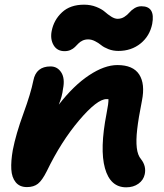

<svg xmlns="http://www.w3.org/2000/svg" viewBox="-20 -799 708 829"><path d="M258.8 -578.1Q226.6 -578.1 211.4 -604Q196.3 -629.9 203.1 -665Q212.4 -712.9 247.8 -745.8Q283.2 -778.8 342.8 -778.8Q371.6 -778.8 395.5 -769.3Q419.4 -759.8 432.4 -748.3Q445.3 -736.8 460.2 -727.3Q475.1 -717.8 487.8 -717.8Q503.9 -717.8 517.1 -726.3Q530.3 -734.9 538.6 -744.9Q546.9 -754.9 560.5 -763.4Q574.2 -772 590.8 -772Q651.4 -772 637.2 -695.8Q626.5 -643.1 586.7 -611.1Q546.9 -579.1 491.2 -579.1Q467.8 -579.1 448 -586.9Q428.2 -594.7 417 -604Q405.8 -613.3 390.6 -621.1Q375.5 -628.9 360.8 -628.9Q347.2 -628.9 336.4 -623.8Q325.7 -618.7 318.4 -611.1Q311 -603.5 303.5 -595.9Q295.9 -588.4 284.7 -583.3Q273.4 -578.1 258.8 -578.1ZM524.9 9.8Q456.1 9.8 433.1 -72.8Q410.2 -155.3 439.9 -308.1Q449.2 -354.5 448.2 -371.1H439.9Q399.4 -371.1 321.5 -279.3Q243.7 -187.5 182.1 -60.1Q162.1 -20 143.8 -5.6Q125.5 8.8 96.2 8.8Q64.9 8.8 47.9 -12Q30.8 -32.7 28.8 -68.1Q26.9 -103.5 35.2 -150.9Q48.8 -220.7 81.1 -308.8Q113.3 -397 124 -451.2Q135.7 -512.2 198.2 -512.2Q228 -512.2 244.6 -486.1Q261.2 -460 252 -415Q248.5 -383.3 233.9 -347.2Q298.3 -430.2 364.7 -474.1Q431.2 -518.1 486.8 -518.1Q554.7 -518.1 581.1 -477.3Q607.4 -436.5 592.8 -363.8Q577.6 -287.6 572.3 -240.2Q566.9 -192.9 570.6 -160.9Q574.2 -128.9 588.9 -111.8Q612.3 -82 605 -46.9Q599.6 -21.5 577.9 -5.9Q556.2 9.8 524.9 9.8Z"/></svg>

Font: Shantell Sans Normal
Style: Bold Italic
Weight: 700
Italic angle: -11.31°
Designer: Stephen Nixon, Anya Danilova, Shantell Martin
Foundry: Arrow Type
Version: Version 1.006;[559af2be0]